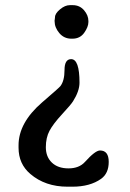

<svg xmlns="http://www.w3.org/2000/svg" viewBox="-20 -595 499 738"><path d="M190.4 -519.5 191.4 -528.8Q191.4 -543 210.7 -559.1Q230 -575.2 248.5 -575.2H259.8Q286.1 -575.2 303 -555.7Q319.8 -536.1 319.8 -514.2V-510.3Q319.8 -491.7 303.7 -469Q287.6 -446.3 258.3 -446.3H254.4Q226.1 -446.3 208 -467.8Q189.9 -489.3 189.9 -513.2V-517.6ZM258.3 122.6H239.7Q153.8 122.6 96.7 73.7Q51.3 35.2 51.3 -27.3V-36.6Q51.3 -123 141.6 -201.2Q207.5 -257.8 211.9 -263.7Q228 -284.2 228 -325.9Q228 -367.7 253.4 -367.7Q285.6 -367.7 285.6 -277.3Q285.6 -245.1 260.7 -205.6Q252.4 -192.4 218.5 -155.8Q184.6 -119.1 170.4 -92.5Q156.2 -65.9 156.2 -29.1Q156.2 7.8 179.4 30Q202.6 52.2 243.4 52.2Q284.2 52.2 306.6 27.3Q346.2 -16.6 364.3 -16.6Q397.9 -16.6 397.9 27.3Q397.9 71.3 368.7 92.3Q326.2 122.6 258.3 122.6Z"/></svg>

Font: Averia Serif Libre Light
Style: Regular
Weight: 300
Version: Version 1.002